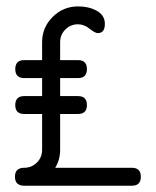

<svg xmlns="http://www.w3.org/2000/svg" viewBox="-20 -591 496 611"><path d="M428.2 -28.6Q428.2 0 399.7 0H57.1Q27.6 0 27.6 -28.6Q27.6 -57.1 57.1 -57.1Q80.8 -57.1 97.4 -73.7Q114 -90.3 114 -114V-228.3H57.1Q28.6 -228.3 28.6 -256.6Q28.6 -285.2 57.1 -285.2H114V-342.5H57.1Q28.6 -342.5 28.6 -371.1Q28.6 -399.7 57.1 -399.7H114V-456.8Q114 -503.7 147.6 -537.1Q181.2 -570.6 228.3 -570.6Q261 -570.6 283.9 -558.8Q313.7 -544.4 313.7 -515.1Q313.7 -485.6 291 -485.6Q282.7 -485.6 265.1 -499.6Q247.6 -513.7 228.3 -513.7Q204.6 -513.7 188 -497.1Q171.4 -480.5 171.4 -456.8V-399.7H228.3Q256.6 -399.7 256.6 -371.1Q256.6 -342.5 228.3 -342.5H171.4V-285.2H228.3Q256.6 -285.2 256.6 -256.6Q256.6 -228.3 228.3 -228.3H171.4V-114Q171.4 -83.3 155.8 -57.1H399.7Q428.2 -57.1 428.2 -28.6Z"/></svg>

Font: EnergyBar
Style: Regular
Weight: 400
Italic angle: -10°
Version: 1.0 2000-03-28